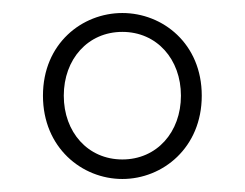

<svg xmlns="http://www.w3.org/2000/svg" viewBox="-20 -773 376 295"><path d="M168 -498C230 -498 290 -546 290 -626C290 -706 230 -753 168 -753C106 -753 46 -706 46 -626C46 -546 106 -498 168 -498ZM168 -528C115 -528 78 -570 78 -626C78 -682 115 -724 168 -724C221 -724 258 -682 258 -626C258 -570 221 -528 168 -528Z"/></svg>

Font: Kinto Sans Thin
Style: Regular
Weight: 100
Designer: Authors: Ryoko NISHIZUKA  (kana & ideographs); Paul D. Hunt (Latin, Greek & Cyrillic); Wenlong ZHANG  (bopomofo); Sandol
Foundry: Adobe Systems Incorporated, ookami Inc.
Version: Version 0.001